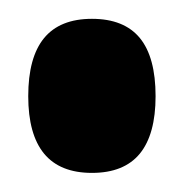

<svg xmlns="http://www.w3.org/2000/svg" viewBox="-20 -171 195 204"><path d="M10 -68.8Q10 -110 26.8 -130.5Q43.7 -151 77.7 -151Q111.8 -151 128.6 -130.6Q145.3 -110.2 145.3 -68.8Q145.3 -28.3 128.6 -7.8Q111.8 12.7 77.7 12.7Q43.7 12.7 26.8 -7.8Q10 -28.3 10 -68.8Z"/></svg>

Font: Bricolage Grotesque 96pt Condensed ExBd
Style: Regular
Weight: 800
Width: 3
Designer: Mathieu Triay
Foundry: Atelier Triay
Version: Version 1.001;Glyphs 3.2 (3207)